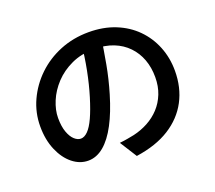

<svg xmlns="http://www.w3.org/2000/svg" viewBox="-128 -908 1257 1123"><g transform="rotate(-20 500.0 -346.5)"><path d="M584 -685Q573 -608 557.5 -522.5Q542 -437 516 -350Q486 -249 448 -177Q410 -105 364.5 -67Q319 -29 267 -29Q215 -29 170 -65Q125 -101 97.5 -165.5Q70 -230 70 -313Q70 -398 105 -474Q140 -550 201.5 -609Q263 -668 345.5 -701.5Q428 -735 524 -735Q615 -735 688.5 -705.5Q762 -676 814 -623.5Q866 -571 894 -501Q922 -431 922 -351Q922 -246 878.5 -164Q835 -82 751 -29Q667 24 542 42L475 -64Q503 -67 525 -71Q547 -75 567 -79Q615 -90 657.5 -113Q700 -136 732 -170.5Q764 -205 782.5 -251.5Q801 -298 801 -355Q801 -415 782.5 -465Q764 -515 728 -552.5Q692 -590 640.5 -610.5Q589 -631 522 -631Q441 -631 378.5 -602Q316 -573 273 -527Q230 -481 207.5 -427Q185 -373 185 -324Q185 -271 198 -235.5Q211 -200 230.5 -182.5Q250 -165 270 -165Q292 -165 314 -187Q336 -209 357.5 -255.5Q379 -302 401 -374Q423 -446 439 -527.5Q455 -609 462 -688Z"/></g></svg>

Font: Noto Sans KR SemiBold
Style: Regular
Weight: 600
Designer: Ryoko NISHIZUKA  (kana, bopomofo & ideographs); Paul D. Hunt (Latin, Greek & Cyrillic); Sandoll Communications , Soo-you
Foundry: Adobe
Version: Version 2.004-H2;hotconv 1.0.118;makeotfexe 2.5.65603